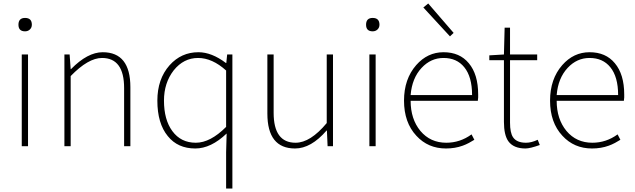

<svg xmlns="http://www.w3.org/2000/svg" viewBox="-20 -840 3648 1103"><path d="M105 -527H141V0H105ZM86 -698Q86 -737 124 -737Q163 -737 163 -698Q163 -681 151 -670Q140 -660 124 -660Q86 -660 86 -698Z M350 -527H380L386 -443H388Q483 -540 570 -540Q729 -540 729 -339V0H693V-334Q693 -507 566 -507Q487 -507 386 -403V0H350Z M1279 35 1282 -73Q1192 13 1102 13Q1001 13 944 -58Q884 -131 884 -262Q884 -386 954 -465Q1021 -540 1120 -540Q1196 -540 1278 -478H1280L1285 -527H1315V243H1279ZM1279 -111V-435Q1199 -507 1118 -507Q1035 -507 978 -436Q922 -364 922 -262Q922 -152 970 -87Q1019 -20 1105 -20Q1188 -20 1279 -111Z M1516 -188V-527H1552V-192Q1552 -20 1678 -20Q1763 -20 1857 -133V-527H1893V0H1862L1858 -90H1856Q1767 13 1675 13Q1516 13 1516 -188Z M2102 -527H2138V0H2102ZM2083 -698Q2083 -737 2121 -737Q2160 -737 2160 -698Q2160 -681 2148 -670Q2137 -660 2121 -660Q2083 -660 2083 -698Z M2372 -60Q2301 -136 2301 -262Q2301 -386 2371 -466Q2436 -540 2528 -540Q2621 -540 2673 -477Q2727 -413 2727 -297V-280Q2726 -270 2725 -261H2339Q2339 -156 2395 -88Q2452 -20 2544 -20Q2623 -20 2689 -68L2705 -37Q2686 -25 2674 -19Q2655 -9 2638 -3Q2594 13 2542 13Q2439 13 2372 -60ZM2692 -294Q2692 -399 2647 -454Q2604 -507 2528 -507Q2455 -507 2402 -450Q2347 -391 2339 -294ZM2412 -797 2440 -820 2586 -651 2565 -631Z M2900 -29Q2875 -65 2875 -140V-494H2791V-522L2875 -527L2879 -681H2910V-527H3066V-494H2910V-135Q2910 -78 2927 -52Q2948 -20 3002 -20Q3033 -20 3069 -37L3081 -7Q3025 13 2999 13Q2930 13 2900 -29Z M3211 -60Q3140 -136 3140 -262Q3140 -386 3210 -466Q3275 -540 3367 -540Q3460 -540 3512 -477Q3566 -413 3566 -297V-280Q3565 -270 3564 -261H3178Q3178 -156 3234 -88Q3291 -20 3383 -20Q3462 -20 3528 -68L3544 -37Q3525 -25 3513 -19Q3494 -9 3477 -3Q3433 13 3381 13Q3278 13 3211 -60ZM3531 -294Q3531 -399 3486 -454Q3443 -507 3367 -507Q3294 -507 3241 -450Q3186 -391 3178 -294Z"/></svg>

Font: Noto Sans CJK TC Thin
Style: Regular
Weight: 250
Designer: Ryoko NISHIZUKA ???? (kana & ideographs); Paul D. Hunt (Latin, Greek & Cyrillic); Wenlong ZHANG ??? (bopomofo); Sandoll 
Foundry: Adobe Systems Incorporated
Version: Version 1.004 January 19, 2016